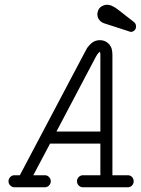

<svg xmlns="http://www.w3.org/2000/svg" viewBox="-20 -795 596 813"><path d="M527 -662 428 -694Q417 -697 411 -701Q399 -709 394 -722Q394 -724 393.5 -726Q393 -728 392.5 -730.5Q392 -733 392 -735Q393 -744 396 -752Q402 -765 416 -771Q425 -775 434 -775Q437 -775 441 -774Q451 -773 460 -767Q469 -763 484 -751L548 -701Q552 -698 554 -693Q556 -688 556 -683Q556 -678 554.5 -674Q553 -670 550 -667Q547 -664 543 -662Q539 -660 534 -660Q530 -660 527 -662ZM331 -2Q321 -2 313.5 -9.5Q306 -17 306 -27.5Q306 -38 313.5 -45.5Q321 -53 331 -53H405V-187H192Q159 -125 121 -53H170Q180 -53 187.5 -45.5Q195 -38 195 -27.5Q195 -17 187.5 -9.5Q180 -2 170 -2H41Q31 -2 23.5 -9.5Q16 -17 16 -27.5Q16 -38 23.5 -45.5Q31 -53 41 -53H64Q335 -566 340 -575.5Q345 -585 349 -592Q357 -603 366 -611Q382 -625 403 -625Q426 -625 442 -608Q451 -597 453.5 -586Q456 -575 456 -562V-53H521Q532 -53 539 -45.5Q546 -38 546 -27.5Q546 -17 539 -9.5Q532 -2 521 -2ZM405 -238V-562Q405 -574 403 -574.5Q401 -575 399 -573Q395 -569 391.5 -564Q388 -559 384 -551Q381 -544 219 -238Z"/></svg>

Font: TT2020Base
Style: Italic
Weight: 400
Italic angle: -15°
Version: Version 0.2.000